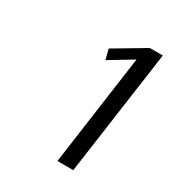

<svg xmlns="http://www.w3.org/2000/svg" viewBox="-132 -836 640 693"><g transform="rotate(30 188.0 -490.0)"><path d="M293 -750H347L274 -230H208L272 -690L176 -632L165 -674Z"/></g></svg>

Font: ArsenalItalic
Style: Italic
Weight: 400
Italic angle: -9°
Designer: Andrij Shevchenko
Foundry: Stairsfor.com
Version: Version 1.000